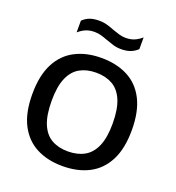

<svg xmlns="http://www.w3.org/2000/svg" viewBox="-141 -897 933 1018"><g transform="rotate(20 325.0 -388.0)"><path d="M325 7.5Q240.5 7.5 177.5 -25Q114.5 -57.5 79.5 -125Q44.5 -192.5 44.5 -297Q44.5 -402 79.5 -469.8Q114.5 -537.5 177.8 -570Q241 -602.5 325 -602.5Q410 -602.5 473.2 -570Q536.5 -537.5 571.2 -469.8Q606 -402 606 -297Q606 -192.5 571 -125Q536 -57.5 472.8 -25Q409.5 7.5 325 7.5ZM325 -75.5Q378.5 -75.5 417.5 -97.2Q456.5 -119 477.5 -167.2Q498.5 -215.5 498.5 -295Q498.5 -377 477.2 -426.5Q456 -476 417 -497.8Q378 -519.5 325 -519.5Q272.5 -519.5 233.8 -498Q195 -476.5 174 -428Q153 -379.5 153 -300Q153 -217.5 173.8 -168.2Q194.5 -119 233.2 -97.2Q272 -75.5 325 -75.5ZM405 -681.5Q380 -681.5 358.8 -688Q337.5 -694.5 317 -702Q299 -709 281 -714.2Q263 -719.5 243.5 -719.5Q215.5 -719.5 194.5 -710.8Q173.5 -702 153.5 -684.5V-750.5Q170.5 -767.5 192.5 -775.8Q214.5 -784 245 -784Q270 -784 291.5 -777.8Q313 -771.5 333 -763.5Q351.5 -757 369.5 -751.5Q387.5 -746 406.5 -746Q434.5 -746 455.5 -754.8Q476.5 -763.5 496.5 -781V-715Q479.5 -698.5 457.5 -690Q435.5 -681.5 405 -681.5Z"/></g></svg>

Font: Encode Sans SC Medium
Style: Regular
Weight: 500
Version: Version 3.002